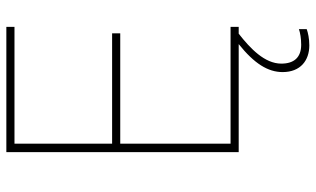

<svg xmlns="http://www.w3.org/2000/svg" viewBox="-210 -544 971 590"><g transform="rotate(-90 275.0 -248.5)"><path d="M375 131C375 80 421 36 467 0H488V-25H129V-364H468V-389H129V-689H488V-714H103V0H435C375 48 349 90 349 135C349 190 385 217 431 217C452 217 470 213 481 209V185C470 189 452 192 433 192C394 192 375 170 375 131Z"/></g></svg>

Font: Noto Sans Georgian Thin
Style: Regular
Weight: 100
Designer: Monotype Design Team, Akaki Razmadze
Foundry: Google LLC
Version: Version 2.005